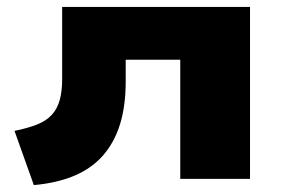

<svg xmlns="http://www.w3.org/2000/svg" viewBox="-20 -518 829 556"><path d="M78 18 22 -139Q61 -147 87.5 -157.5Q114 -168 130 -185.5Q146 -203 153 -228.5Q160 -254 160 -289V-498H704V0H502V-345H344V-282Q344 -211 327.5 -158Q311 -105 278 -67.5Q245 -30 195 -9Q145 12 78 18Z"/></svg>

Font: Nunito Sans 10pt Expanded Black
Style: Regular
Weight: 900
Width: 7
Designer: Vernon Adams
Foundry: Vernon Adams
Version: Version 3.101;gftools[0.9.27]